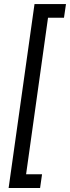

<svg xmlns="http://www.w3.org/2000/svg" viewBox="-20 -750 344 942"><path d="M22.3 172.3H176.7L186.3 105.1H108L215.6 -662.9H293.9L303.7 -730H149.3Z"/></svg>

Font: Secuela ExtLt
Style: Italic
Weight: 200
Italic angle: -8°
Designer: Fernando Haro
Foundry: deFharo
Version: Version 1.704